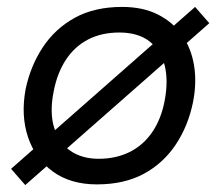

<svg xmlns="http://www.w3.org/2000/svg" viewBox="-20 -526 634 555"><path d="M53 9 12 -38 544 -506 585 -459ZM260 7Q184 7 133 -30Q82 -67 61 -129.5Q40 -192 54 -268Q68 -335 103.5 -389Q139 -443 196 -474.5Q253 -506 333 -506Q393 -506 436.5 -484Q480 -462 506.5 -424Q533 -386 541 -336.5Q549 -287 538 -231Q524 -162 488 -108Q452 -54 395.5 -23.5Q339 7 260 7ZM265 -67Q315 -67 354.5 -86.5Q394 -106 420 -144Q446 -182 456 -235Q467 -293 456 -337Q445 -381 412 -406.5Q379 -432 325 -432Q273 -432 234 -411.5Q195 -391 170 -352.5Q145 -314 135 -261Q123 -201 136.5 -157Q150 -113 183.5 -90Q217 -67 265 -67Z"/></svg>

Font: REM Light
Style: Italic
Weight: 300
Italic angle: -11°
Designer: Octavio Pardo
Foundry: Ashler Design
Version: Version 1.005;gftools[0.9.28]